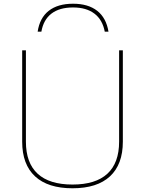

<svg xmlns="http://www.w3.org/2000/svg" viewBox="-20 -1000 778 1030"><path d="M372 -980Q453 -980 501.5 -942Q550 -904 562 -830H542Q530 -894 486.5 -927Q443 -960 372 -960Q299 -960 256 -927Q213 -894 202 -830H182Q193 -904 241.5 -942Q290 -980 372 -980ZM369 10Q237 10 168 -54Q99 -118 99 -240V-730H119V-240Q119 -126 182 -68Q245 -10 369 -10Q493 -10 556 -68Q619 -126 619 -240V-730H639V-240Q639 -118 570 -54Q501 10 369 10Z"/></svg>

Font: M PLUS 1 Thin
Style: Regular
Weight: 100
Designer: Coji Morishita
Foundry: UNDERFOREST DESIGN
Version: Version 1.001